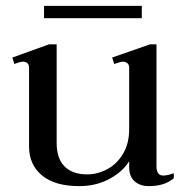

<svg xmlns="http://www.w3.org/2000/svg" viewBox="-20 -624 644 654"><path d="M463 -562H130V-604H463ZM572 -34V-17Q541 10 487 10Q457 10 438.5 -6.5Q420 -23 420 -55V-75Q398 -39 352.5 -14.5Q307 10 250 10Q167 10 123 -26.5Q79 -63 79 -125V-393Q79 -404 73 -409Q67 -414 59 -414Q49 -414 29 -406L22 -428L147 -473H173V-137Q173 -84 200 -57Q227 -30 277 -30Q312 -30 345 -47.5Q378 -65 399 -100Q420 -135 420 -184V-393Q420 -404 413.5 -409Q407 -414 399 -414Q391 -414 369 -406L362 -428L491 -473H513V-58Q513 -26 536 -26Q550 -26 572 -34Z"/></svg>

Font: TavirajRegular
Style: Regular
Weight: 400
Designer: Katatrad Team
Foundry: CadsonDemak
Version: Version 1.000